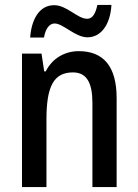

<svg xmlns="http://www.w3.org/2000/svg" viewBox="-20 -757 559 777"><path d="M102 -605H158C164 -641 180 -662 201 -662C236 -662 284 -606 334 -606C386 -606 426 -653 431 -737H374C367 -703 355 -681 333 -681C293 -681 251 -736 199 -736C137 -736 107 -675 102 -605ZM299 -550C243 -550 192 -522 165 -468H159L148 -540H69V0H168V-274C168 -405 196 -464 275 -464C331 -464 354 -422 354 -340V0H452V-360C452 -489 398 -550 299 -550Z"/></svg>

Font: Noto Sans Gujarati Condensed Medium
Style: Regular
Weight: 500
Width: 3
Designer: Jelle Bosma - Monotype Design Team, Universal Thirst
Foundry: Monotype Imaging Inc.
Version: Version 2.106